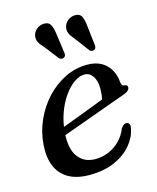

<svg xmlns="http://www.w3.org/2000/svg" viewBox="-108 -772 703 858"><g transform="rotate(-15 244.0 -342.5)"><path d="M90.6 -206.3Q90.6 -206.3 109.2 -213.4Q127.7 -220.4 157.8 -231.6Q187.8 -242.8 222.6 -256Q257.4 -269.2 290.8 -281.9Q324.2 -294.6 349.1 -304.2L337.5 -288.2Q341.4 -300.4 343.5 -316Q345.6 -331.6 345.8 -352.7Q345.8 -386.2 331.3 -407.7Q316.8 -429.3 293 -429.3Q269.3 -429.3 244.2 -411.6Q219 -393.9 197 -362.5Q174.9 -331 159.9 -289.1Q144.9 -247.1 141.5 -198.7Q136.5 -125.2 164.5 -88.3Q192.5 -51.3 244 -51.3Q274.9 -51.3 303.9 -63.1Q332.9 -74.9 356.1 -97.5Q379.3 -120 392.2 -152.2Q399.5 -163.2 405.2 -167.2Q410.9 -171.1 417.7 -170.9Q425.9 -170.7 430.6 -163.8Q435.3 -156.9 431.7 -141.5Q424.6 -103.2 395.5 -68.3Q366.3 -33.3 317.2 -11.4Q268 10.5 199.9 10.5Q141.8 10.5 103.9 -11.2Q66 -32.9 48.9 -73.2Q31.8 -113.4 35.4 -169.5Q39.3 -229.7 63.1 -283.6Q87 -337.4 125.7 -379.1Q164.4 -420.7 213.2 -444.6Q262 -468.5 315.6 -468.5Q355 -468.5 381.7 -453.1Q408.3 -437.6 422.5 -411.7Q436.7 -385.7 438.9 -353.7Q439.7 -346.1 443.3 -341Q446.8 -336 453.2 -336Q460.4 -336.3 464.1 -333.1Q467.7 -329.9 467.7 -323.6Q467.7 -315.9 461 -309.1Q454.2 -302.3 434.9 -295.6Q414.5 -288.4 381.8 -276.6Q349.1 -264.9 310.8 -251Q272.5 -237.2 234.4 -223.3Q196.2 -209.5 164.6 -198.2Q132.9 -186.9 113.8 -179.9Q94.7 -172.9 94.7 -172.9ZM219.3 -637.6 231.9 -546.6Q232.9 -540.4 231.9 -535.2Q230.9 -529.9 225.1 -526.1Q219.6 -522.5 213.8 -523.6Q207.9 -524.6 203 -528.3L150.1 -596.3Q136.2 -610.2 129.3 -623.6Q122.4 -637 125.4 -654.1Q128.4 -670.1 142.7 -682.4Q157 -694.6 175.8 -695.4Q198.4 -696.4 207.3 -680.6Q216.1 -664.7 219.3 -637.6ZM361.8 -636.2 372.4 -545.2Q373 -538.6 371.8 -533.4Q370.6 -528.1 364.5 -524.7Q359.1 -521.3 353.4 -522.5Q347.6 -523.6 343.4 -527.5L291.4 -596.9Q278.1 -611.4 271.9 -625.1Q265.6 -638.8 269.2 -655.9Q272.9 -671.9 287.3 -683.8Q301.7 -695.6 320.3 -696Q343.2 -696.4 351.4 -680.1Q359.5 -663.7 361.8 -636.2Z"/></g></svg>

Font: Fraunces
Style: Italic
Weight: 900
Italic angle: -16°
Version: Version 1.000;[0bf87f6ff]